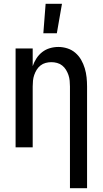

<svg xmlns="http://www.w3.org/2000/svg" viewBox="-20 -775 540 1010"><path d="M348 215V-320Q348 -335 346.5 -350.5Q345 -366 340 -380.5Q335 -395 327 -408Q319 -421 307 -430.5Q295 -440 280 -444Q265 -448 250 -448Q235 -448 220 -444Q205 -440 193 -430.5Q181 -421 173 -408Q165 -395 160 -380.5Q155 -366 153.5 -350.5Q152 -335 152 -320V0H62V-520H152V-427Q159 -448 171.5 -467.5Q184 -487 202 -501Q220 -515 242 -521.5Q264 -528 287 -528Q311 -528 334.5 -520.5Q358 -513 376.5 -497Q395 -481 407 -460Q419 -439 426 -415.5Q433 -392 435.5 -368Q438 -344 438 -320V215ZM208 -600 220 -755H306L279 -600Z"/></svg>

Font: Iosevka Custom Medium
Style: Regular
Weight: 500
Monospace: yes
Designer: Belleve Invis
Foundry: Belleve Invis
Version: Version 32.5.0; ttfautohint (v1.8.4)